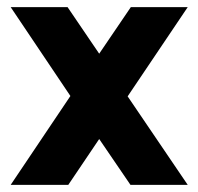

<svg xmlns="http://www.w3.org/2000/svg" viewBox="-20 -520 557 540"><path d="M259 -129 347 0H508L339 -249L508 -500H348L259 -369L170 -500H10L178 -250L10 0H172Z"/></svg>

Font: Unageo
Style: Bold
Weight: 700
Designer: Richard Sepsi
Foundry: Richard Sepsi
Version: Version 2.000